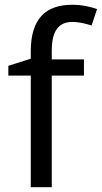

<svg xmlns="http://www.w3.org/2000/svg" viewBox="-20 -785 427 805"><path d="M332 -468V-536H197V-571C197 -655 225 -693 284 -693C313 -693 342 -685 364 -678L387 -747C361 -756 325 -765 283 -765C173 -765 109 -708 109 -570V-539L15 -509V-468H109V0H197V-468Z"/></svg>

Font: Noto Sans Miao
Style: Regular
Weight: 400
Designer: Monotype Design Team
Foundry: Monotype Imaging Inc.
Version: Version 2.003